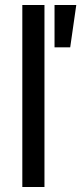

<svg xmlns="http://www.w3.org/2000/svg" viewBox="-20 -743 323 763"><path d="M68.7 0V-723H156.7V0ZM196.7 -555V-723H283.1L259 -555Z"/></svg>

Font: Archivo SemiBold
Style: Regular
Weight: 600
Designer: Hector Gatti
Foundry: Omnibus-Type
Version: Version 2.001